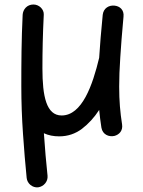

<svg xmlns="http://www.w3.org/2000/svg" viewBox="-20 -554 629 844"><path d="M522.9 -480.5C526.4 -511.2 505.9 -527.3 482.9 -529.3C459.5 -531.7 435.1 -518.6 431.6 -489.3C424.3 -416.5 419.4 -354.5 416 -301.3V-300.3C387.2 -179.7 340.8 -46.4 251 -46.4C183.6 -46.4 166.5 -130.9 166.5 -252.9C166.5 -327.6 168 -401.4 172.4 -489.3C173.8 -513.2 151.9 -534.2 127 -534.2C98.1 -534.2 81.1 -512.2 79.6 -489.3C74.2 -380.4 73.7 -276.9 73.7 -173.8C73.7 -105 76.2 -35.6 81.1 34.7C85.9 104.5 91.3 168.9 97.2 228C99.6 252.9 122.6 272 147.5 269.5C172.4 266.1 191.4 243.7 189 218.8C183.1 161.6 177.2 97.7 172.9 31.7C192.9 41 215.3 45.4 240.2 45.4C277.8 45.4 311 34.2 340.3 12.2C369.1 -9.8 394.5 -37.6 416 -70.8C418.5 -45.9 421.4 -19.5 425.8 7.3C431.2 38.1 459 48.8 482.9 43.5C503.9 38.1 521 20.5 516.6 -7.3C508.3 -60.5 503.9 -110.4 503.9 -172.9C503.9 -210.4 505.4 -253.9 508.8 -302.7C511.7 -351.6 516.6 -410.6 522.9 -480.5Z"/></svg>

Font: Mikhak Medium
Style: Regular
Weight: 500
Designer: Amin Abedi
Version: Version 3.2